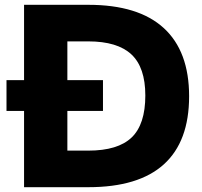

<svg xmlns="http://www.w3.org/2000/svg" viewBox="-20 -778 841 798"><path d="M766 -378Q766 -190 661 -95Q556 0 347 0H80V-317H7V-445H80V-758H347Q555 -758 660.5 -661.5Q766 -565 766 -378ZM347 -606H260V-445H408V-317H260V-152H347Q470 -152 527 -206.5Q584 -261 584 -381Q584 -498 526 -552Q468 -606 347 -606Z"/></svg>

Font: Biryani Heavy
Style: Regular
Weight: 900
Designer: Dan Reynolds and Mathieu Réguer
Foundry: Dan Reynolds and Mathieu Réguer
Version: Version 1.003; ttfautohint (v1.1) -l 5 -r 5 -G 72 -x 0 -D la